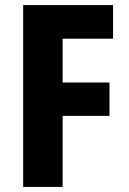

<svg xmlns="http://www.w3.org/2000/svg" viewBox="-20 -734 507 754"><path d="M226 0V-279H410V-410H226V-582H424V-714H71V0Z"/></svg>

Font: Noto Sans Gurmukhi UI Condensed ExtraBold
Style: Regular
Weight: 800
Width: 3
Designer: Jelle Bosma - Monotype Design Team
Foundry: Monotype Imaging Inc.
Version: Version 2.004